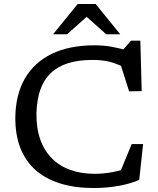

<svg xmlns="http://www.w3.org/2000/svg" viewBox="-20 -936 795 966"><path d="M455.5 -61.5Q500 -61.5 546 -70Q592 -78.5 632.5 -94L574 -45L642.5 -211H700L680.5 -31.5Q643.5 -13.5 582 -1.8Q520.5 10 451.5 10Q357 10 283.5 -12.8Q210 -35.5 159.2 -80.2Q108.5 -125 82.5 -191.5Q56.5 -258 57 -345Q58.5 -460.5 105.5 -541.5Q152.5 -622.5 241 -665.2Q329.5 -708 455 -708Q503.5 -708 543.2 -700.5Q583 -693 624.5 -681L592.5 -678.5L639.5 -731.5H686L693 -477.5L629.5 -476.5L580 -632.5L605.5 -596.5Q562 -618.5 526.2 -626.5Q490.5 -634.5 446 -634.5Q373.5 -634.5 320.8 -617.5Q268 -600.5 233.8 -566.8Q199.5 -533 182.5 -483.5Q165.5 -434 163.5 -369.5Q162 -293.5 182 -236Q202 -178.5 240.8 -139.5Q279.5 -100.5 334.2 -81Q389 -61.5 455.5 -61.5ZM404 -862H428L317.5 -763.5H247L371 -916H461L585 -763.5H514.5Z"/></svg>

Font: Newsreader 9pt
Style: Regular
Weight: 400
Designer: Hugues Gentile
Foundry: Production Type
Version: Version 1.003